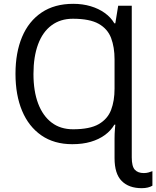

<svg xmlns="http://www.w3.org/2000/svg" viewBox="-20 -744 817 1004"><path d="M363 -724Q412 -724 454 -711.5Q496 -699 528 -676Q560 -653 578 -622H583L598 -714H669V79Q669 126 685 143.5Q701 161 732 161Q745 161 756 158Q767 155 777 151V227Q767 233 753 236.5Q739 240 721 240Q654 240 616.5 202.5Q579 165 579 83V-20Q579 -33 579.5 -45Q580 -57 581 -69Q582 -81 583 -92H578Q560 -61 528.5 -38Q497 -15 454.5 -2.5Q412 10 358 10Q263 10 196.5 -36Q130 -82 95.5 -164.5Q61 -247 61 -358Q61 -469 95.5 -551Q130 -633 197.5 -678.5Q265 -724 363 -724ZM361 -646Q296 -646 249.5 -611.5Q203 -577 179 -512Q155 -447 155 -357Q155 -267 179.5 -202.5Q204 -138 250 -103Q296 -68 362 -68Q450 -68 496.5 -95Q543 -122 561 -169.5Q579 -217 579 -280V-434Q579 -497 561 -545Q543 -593 496 -619.5Q449 -646 361 -646Z"/></svg>

Font: Noto Sans Ambassadori
Style: Regular
Weight: 400
Designer: Monotype Design Team
Foundry: Monotype Imaging Inc.
Version: Version 2.013